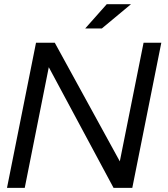

<svg xmlns="http://www.w3.org/2000/svg" viewBox="-20 -904 809 924"><path d="M13.7 0 153.3 -698.2H243.7L556.6 -127.4L670.9 -698.2H756.3L616.7 0H526.4L214.8 -580.6L99.1 0ZM493.7 -883.8H610.4L470.2 -767.1H390.1Z"/></svg>

Font: Sansation
Style: Italic
Weight: 400
Designer: Bernd Montag
Version: Version 1.301